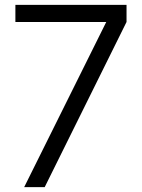

<svg xmlns="http://www.w3.org/2000/svg" viewBox="-20 -766 583 786"><path d="M415 -676H43V-746H498V-676L163 0H79Z"/></svg>

Font: Evergrow Sans 
Style: Regular
Weight: 400
Foundry: 10Web
Version: Version 1.000